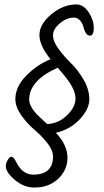

<svg xmlns="http://www.w3.org/2000/svg" viewBox="-20 -749 469 862"><path d="M323 -729Q355 -729 378 -694Q401 -659 401 -624Q401 -589 384 -589Q364 -589 354 -630Q350 -645 339 -657.5Q328 -670 312 -670Q279 -670 248.5 -644Q218 -618 218 -590.5Q218 -563 243.5 -528.5Q269 -494 299.5 -464.5Q330 -435 355.5 -391Q381 -347 381 -303Q381 -259 337.5 -213Q294 -167 231 -153Q283 -97 283 -41.5Q283 14 241.5 53.5Q200 93 134 93Q87 93 46.5 58.5Q6 24 6 -3Q6 -16 14.5 -30.5Q23 -45 29.5 -45Q36 -45 40.5 -40.5Q45 -36 52 -23Q80 35 129 35Q218 35 218 -47Q218 -75 191.5 -108Q165 -141 133.5 -167.5Q102 -194 75.5 -231.5Q49 -269 49 -304Q49 -360 98.5 -410Q148 -460 207 -483Q157 -544 157 -592Q157 -640 210 -684.5Q263 -729 323 -729ZM279 -397Q266 -414 239 -445Q111 -388 111 -302Q111 -272 147 -234Q161 -220 175 -207.5Q189 -195 192 -192Q242 -194 280.5 -231Q319 -268 319 -306.5Q319 -345 279 -397Z"/></svg>

Font: Kalam Light
Style: Regular
Weight: 300
Version: Version 2.001;PS 1.0;hotconv 1.0.79;makeotf.lib2.5.61930; tt